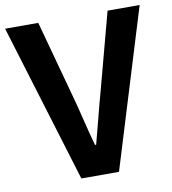

<svg xmlns="http://www.w3.org/2000/svg" viewBox="-88 -812 794 884"><g transform="rotate(-10 309.5 -370.0)"><path d="M221 0 -5 -740H150L248 -380Q259 -342 278 -263.5Q297 -185 310 -141H315Q326 -181 346 -259.5Q366 -338 378 -380L474 -740H624L397 0Z"/></g></svg>

Font: Noto Sans Korean Bold
Style: Bold
Weight: 700
Designer: Ryoko NISHIZUKA  (kana & ideographs); Paul D. Hunt (Latin, Greek & Cyrillic); Wenlong ZHANG  (bopomofo); Sandoll Communi
Foundry: Adobe Systems Incorporated
Version: Version 1.000;PS 1;hotconv 1.0.78;makeotf.lib2.5.61930